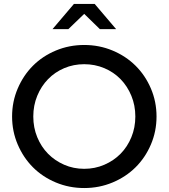

<svg xmlns="http://www.w3.org/2000/svg" viewBox="-20 -938 851 969"><path d="M41 0ZM770 -350Q770 -275 741.5 -208.5Q713 -142 664 -93.5Q615 -45 548 -17Q481 11 405 11Q329 11 262 -17Q195 -45 146.5 -93.5Q98 -142 69.5 -208.5Q41 -275 41 -350Q41 -425 69.5 -491.5Q98 -558 146.5 -606.5Q195 -655 262 -683Q329 -711 405 -711Q481 -711 548 -683Q615 -655 664 -606.5Q713 -558 741.5 -491.5Q770 -425 770 -350ZM663 -350Q663 -406 643 -454.5Q623 -503 588.5 -538.5Q554 -574 506.5 -594Q459 -614 405 -614Q351 -614 304 -594Q257 -574 222.5 -538.5Q188 -503 168 -454.5Q148 -406 148 -350Q148 -294 168 -245.5Q188 -197 222.5 -162Q257 -127 304 -106.5Q351 -86 405 -86Q459 -86 506.5 -106.5Q554 -127 588.5 -162Q623 -197 643 -245.5Q663 -294 663 -350ZM484 -791 405 -868 325 -791H245L353 -918H458L566 -791Z"/></svg>

Font: Red Hat Display Medium
Style: Regular
Weight: 500
Designer: Pentagram / MCKL
Foundry: Pentagram / MCKL
Version: Version 1.005; Red Hat Display Medium